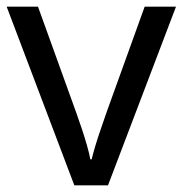

<svg xmlns="http://www.w3.org/2000/svg" viewBox="-20 -556 548 576"><path d="M203 0 0 -536H94L208 -220Q216 -198 225 -171Q234 -144 241 -119.5Q248 -95 251 -78H255Q259 -95 266.5 -120Q274 -145 283.5 -172Q293 -199 300 -220L414 -536H508L304 0Z"/></svg>

Font: Noto Sans Avestan
Style: Regular
Weight: 400
Designer: Monotype Design Team
Foundry: Monotype Imaging Inc.
Version: Version 2.003; ttfautohint (v1.8.4.7-5d5b)